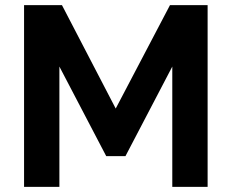

<svg xmlns="http://www.w3.org/2000/svg" viewBox="-20 -730 905 750"><path d="M791 -710H644L432 -306L222 -710H74V0H212V-470L395 -120H470L653 -470V0H791Z"/></svg>

Font: RT Raleway Bold
Style: Regular
Weight: 400
Designer: Matt McInerney, Pablo Impallari, Rodrigo Fuenzalida — Edited by Milan Moffatt in April 2016
Foundry: Matt McInerney, Pablo Impallari, Rodrigo Fuenzalida — Edited by Milan Moffatt in April 2016
Version: Version 3.001